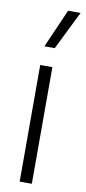

<svg xmlns="http://www.w3.org/2000/svg" viewBox="-92 -843 391 878"><g transform="rotate(10 104.0 -404.0)"><path d="M67.5 0V-541.5H124V0ZM71.5 -629 150 -808H208L119.5 -629Z"/></g></svg>

Font: Encode Sans Cnd Lt
Style: Regular
Weight: 300
Width: 3
Designer: Multiple Designers
Foundry: Impallari Type
Version: Version 3.002; ttfautohint (v1.8.3) -l 8 -r 50 -G 200 -x 14 